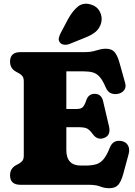

<svg xmlns="http://www.w3.org/2000/svg" viewBox="-20 -975 714 1013"><path d="M33 -650Q33 -700 88.5 -700H428Q454 -700 472 -704.5Q490 -709 505.2 -713.5Q520.5 -718 537.5 -718Q568.5 -718 583.8 -701Q599 -684 610 -645.5L640.5 -536.5Q646.5 -514.5 635 -499.2Q623.5 -484 602.5 -480Q583.5 -476 566 -482.8Q548.5 -489.5 537.5 -514.5Q521.5 -552 505.5 -569.8Q489.5 -587.5 469.5 -593Q449.5 -598.5 421.5 -598.5H330V-400H384.5Q408 -400 417.5 -410.5Q427 -421 434.5 -444Q441 -463.5 452.5 -471.8Q464 -480 479 -480Q515 -480 524 -441L555 -309Q566.5 -259.5 527.5 -246.5Q493 -234.5 469 -268Q453.5 -289.5 439.5 -296.8Q425.5 -304 390.5 -304H330V-183.5Q330 -101.5 406.5 -101.5H431Q465 -101.5 487.8 -108.5Q510.5 -115.5 527 -135.8Q543.5 -156 559 -195Q568 -218.5 584.5 -226.8Q601 -235 623 -230.5Q646 -225.5 655.8 -206.8Q665.5 -188 658.5 -161.5L629.5 -54.5Q619 -17 603.5 0.5Q588 18 556 18Q531 18 508.8 9Q486.5 0 447.5 0H88.5Q33 0 33 -50Q33 -86.5 65 -103.5L80.5 -112Q93 -119 99.2 -128Q105.5 -137 105.5 -155V-545Q105.5 -563 99.2 -572Q93 -581 80.5 -588L65 -596.5Q33 -613.5 33 -650ZM339.5 -875Q362.5 -916.5 390 -939.5Q417.5 -962.5 457 -952Q491.5 -942.5 506.5 -913.8Q521.5 -885 514 -855Q506 -826 485.5 -808Q465 -790 423.5 -774L346.5 -743Q332.5 -737.5 318 -739.2Q303.5 -741 296 -751Q287.5 -762.5 290.5 -775Q293.5 -787.5 300.5 -801.5Z"/></svg>

Font: Fraunces 72pt SuperSoft Black
Style: Regular
Weight: 900
Version: Version 1.000;[0bf87f6ff]